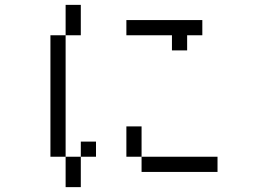

<svg xmlns="http://www.w3.org/2000/svg" viewBox="-20 -770 1040 790"><path d="M875 -62.5V-125H562.5V-62.5ZM375 -125V-187.5H312.5V-125H250Q250 -125 250 0H312.5Q312.5 0 312.5 -125ZM812.5 -625V-687.5H500V-625H687.5V-562.5H750V-625ZM250 -125Q250 -125 250 -625H187.5Q187.5 -625 187.5 -125ZM562.5 -125Q562.5 -125 562.5 -250H500Q500 -250 500 -125ZM250 -625H312.5Q312.5 -625 312.5 -750H250Q250 -750 250 -625Z"/></svg>

Font: UnifontExMono
Style: Regular
Weight: 500
Version: Version 15.0.06